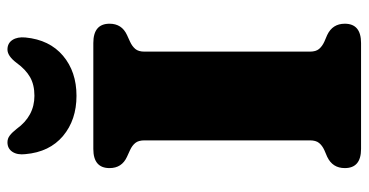

<svg xmlns="http://www.w3.org/2000/svg" viewBox="-251 -713 964 502"><g transform="rotate(-90 231.0 -462.0)"><path d="M347 -134Q347 -118 354 -109.8Q361 -101.5 373 -96L390.5 -88.5Q420 -74.5 420 -42.5Q420 0 369.5 0H92.5Q42.5 0 42.5 -42.5Q42.5 -74.5 72 -88.5L89.5 -96Q101.5 -101.5 108.2 -109.8Q115 -118 115 -134V-566Q115 -582 108.2 -590.2Q101.5 -598.5 89.5 -604L72 -612Q42.5 -625.5 42.5 -657.5Q42.5 -700 92.5 -700H369.5Q420 -700 420 -657.5Q420 -625.5 390.5 -612L373 -604Q361 -598.5 354 -590.2Q347 -582 347 -566ZM231.5 -854Q260.5 -854 280.5 -865.5Q300.5 -877 317.5 -900.5Q335.5 -924.5 352.5 -924.5Q369 -924.5 377.5 -911.5Q386 -898.5 384 -877.5Q378 -814.5 336.2 -779.2Q294.5 -744 231.5 -744Q168.5 -744 126.5 -779.2Q84.5 -814.5 79 -877.5Q76.5 -898.5 85 -911.5Q93.5 -924.5 110 -924.5Q120 -924.5 128 -918.2Q136 -912 145 -900.5Q178.5 -854 231.5 -854Z"/></g></svg>

Font: Fraunces 9pt S050 Black
Style: Regular
Weight: 900
Version: Version 1.000; ttfautohint (v1.8.3)